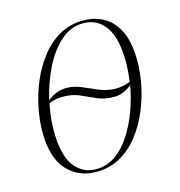

<svg xmlns="http://www.w3.org/2000/svg" viewBox="-88 -625 668 713"><g transform="rotate(-15 246.0 -268.0)"><path d="M197 10Q128 10 84.5 -38Q41 -86 41 -185Q41 -229 51 -278.5Q61 -328 81 -375Q101 -422 131.5 -461Q162 -500 202.5 -523Q243 -546 294 -546Q338 -546 373.5 -526Q409 -506 429.5 -462.5Q450 -419 450 -348Q450 -306 440.5 -257.5Q431 -209 411 -161.5Q391 -114 361 -75.5Q331 -37 290 -13.5Q249 10 197 10ZM347 -270Q361 -270 375 -273Q389 -276 402 -281Q408 -321 408 -356Q408 -447 377 -491.5Q346 -536 291 -536Q242 -536 203 -500.5Q164 -465 137 -409.5Q110 -354 96 -293Q112 -305 129.5 -312.5Q147 -320 169 -320Q198 -320 226.5 -307.5Q255 -295 285 -282.5Q315 -270 347 -270ZM199 0Q241 0 274.5 -24Q308 -48 333.5 -88Q359 -128 376 -175.5Q393 -223 401 -269Q388 -258 370.5 -250Q353 -242 332 -242Q296 -242 268 -254.5Q240 -267 212 -279.5Q184 -292 149 -292Q134 -292 120.5 -289.5Q107 -287 94 -281Q83 -228 83 -178Q83 -86 114.5 -43Q146 0 199 0Z"/></g></svg>

Font: Noto Serif Display SemiCondensed ExtraLight
Style: Italic
Weight: 200
Width: 4
Italic angle: -12°
Designer: Monotype Design Team
Foundry: Monotype Imaging Inc.
Version: Version 2.009